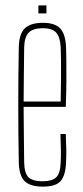

<svg xmlns="http://www.w3.org/2000/svg" viewBox="-20 -690 310 715"><path d="M140 5Q91.5 5 71.2 -16Q51 -37 50 -85Q49 -138.5 48.5 -192.2Q48 -246 48 -299.5Q48 -353 48.5 -406.8Q49 -460.5 50 -514Q51 -563 72 -584Q93 -605 140 -605Q184.5 -605 204.2 -584Q224 -563 226 -514Q226.5 -496 227 -465Q227.5 -434 227.2 -390.5Q227 -347 225 -292H68Q68 -245.5 68.8 -196Q69.5 -146.5 70 -85Q71 -44 86.5 -29.5Q102 -15 138 -15Q174 -15 189.2 -29.5Q204.5 -44 206 -85Q207 -107.5 206.8 -133.2Q206.5 -159 205 -191H225Q226.5 -159 226.8 -133Q227 -107 226 -85Q224 -37 206 -16Q188 5 140 5ZM68 -312H206Q207 -356.5 207.2 -395.5Q207.5 -434.5 207.2 -464.8Q207 -495 206 -514Q204 -552.5 189 -568.8Q174 -585 140 -585Q103.5 -585 87.2 -568.8Q71 -552.5 70 -514Q69.5 -455 68.8 -406.5Q68 -358 68 -312ZM123 -640V-670H153V-640Z"/></svg>

Font: Big Shoulders Thin
Style: Regular
Weight: 100
Designer: Patric King
Foundry: XO Type Co
Version: Version 2.002